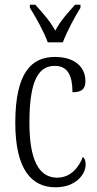

<svg xmlns="http://www.w3.org/2000/svg" viewBox="-20 -786 414 816"><path d="M183 -606H247C264 -651 298 -715 322 -753V-766H299C267 -730 238 -699 215 -656C191 -699 162 -730 130 -766H107V-753C131 -715 167 -651 183 -606ZM216 10C304 10 344 -47 344 -86C344 -103 340 -113 332 -119C315 -75 281 -31 223 -31C145 -31 105 -106 105 -265C105 -453 148 -506 213 -506C270 -506 288 -461 288 -394C324 -394 343 -405 343 -441C343 -503 296 -544 213 -544C115 -544 45 -479 45 -264C45 -63 116 10 216 10Z"/></svg>

Font: Noto Serif Tamil ExtraCondensed Light
Style: Italic
Weight: 300
Width: 2
Italic angle: -12°
Designer: Indian Type Foundry, Tom Grace, and the Monotype Design Team
Foundry: Monotype Imaging Inc.
Version: Version 2.003